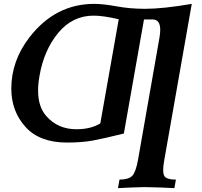

<svg xmlns="http://www.w3.org/2000/svg" viewBox="-20 -723 1039 987"><path d="M876.5 244.1Q809.1 240.2 722.7 238.8Q655.3 240.2 586.4 244.1L594.2 200.2Q641.1 200.2 659.7 180.9Q678.2 161.6 689.5 98.6L799.8 -529.8Q803.7 -552.2 803.7 -569.3Q803.7 -623 764.6 -623H720.2L616.7 -36.6Q512.7 -10.7 457 -0.5Q401.4 9.8 324.2 9.8Q183.1 9.8 110.6 -71Q38.1 -151.9 38.1 -267.1Q38.1 -410.6 131.8 -531.7Q264.6 -703.1 464.8 -703.1Q510.3 -703.1 579.3 -690.4Q648.4 -677.7 725.1 -677.7Q818.8 -677.7 965.8 -703.1L824.7 98.6Q818.8 130.4 818.8 150.9Q818.8 168 822.8 177.7Q831.1 200.2 884.3 200.2ZM373.5 -58.6Q445.3 -58.6 495.6 -88.4L590.3 -624Q510.7 -642.6 461.9 -642.6Q352.5 -642.6 279.3 -554Q206.1 -465.3 183.1 -333.5Q175.8 -292.5 175.8 -257.3Q175.8 -174.3 217.8 -126.5Q276.9 -58.6 373.5 -58.6Z"/></svg>

Font: Kelvinch
Style: Bold Italic
Weight: 700
Italic angle: -10°
Designer: Paul James Miller
Foundry: High-Logic / Made with FontCreator
Version: Version 3.30 September 23, 2016